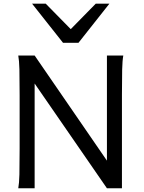

<svg xmlns="http://www.w3.org/2000/svg" viewBox="-20 -1011 772 1031"><path d="M166 -562.5V0H78.1Q83 -26.4 84.2 -73.7Q85.4 -121.1 85.4 -212.4V-500.5Q85.4 -591.8 84.2 -639.2Q83 -686.5 78.1 -712.9H166L554.2 -148.4V-712.9H642.1Q637.2 -686.5 636 -637Q634.8 -587.4 634.8 -500.5V0H554.2ZM225.6 -991.2 359.9 -854.5 494.1 -991.2H567.4L401.4 -781.2H318.4L152.3 -991.2Z"/></svg>

Font: Lesson One
Style: Regular
Weight: 400
Designer: But Ko, Victor Gaultney, Annie Olsen, Julie Remington, Don Collingsworth, Eric Hays, Becca Hirsbrunner
Version: Version 1.100